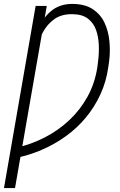

<svg xmlns="http://www.w3.org/2000/svg" viewBox="-26 -741 606 969"><path d="M210 -710.9 49.8 208H-5.9L153.8 -710.9ZM48.8 57.1 55.2 4.9Q131.3 -12.2 200.2 -47.6Q269 -83 324.2 -135Q379.4 -187 416.3 -254.2Q453.1 -321.3 465.3 -401.9L469.2 -433.1Q474.1 -471.7 472.7 -512.7Q471.2 -553.7 459.2 -588.6Q447.3 -623.5 418.9 -646Q390.6 -668.5 342.3 -669.4Q286.6 -670.9 249.8 -645.5Q212.9 -620.1 190.2 -577.6Q167.5 -535.2 154.3 -487.8L158.2 -579.1Q182.6 -642.1 228.8 -682.6Q274.9 -723.1 345.2 -721.2Q405.3 -719.7 443.6 -693.8Q481.9 -668 501.5 -626.2Q521 -584.5 526.1 -534.2Q531.2 -483.9 524.9 -433.1L520.5 -402.3Q510.3 -328.6 480.7 -264.6Q451.2 -200.7 407.2 -147.7Q363.3 -94.7 306.4 -53.7Q249.5 -12.7 184.3 15.4Q119.1 43.5 48.8 57.1Z"/></svg>

Font: Roboto Condensed Light
Style: Italic
Weight: 300
Italic angle: -12°
Designer: Christian Robertson
Foundry: Google
Version: Version 3.0; 2020